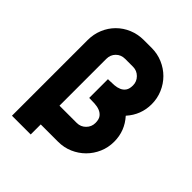

<svg xmlns="http://www.w3.org/2000/svg" viewBox="-217 -819 1014 1014"><g transform="rotate(45 289.5 -312.5)"><path d="M50 75V-490Q50 -534 66 -572.5Q82 -611 110.5 -639.5Q139 -668 177.5 -684Q216 -700 260 -700H319Q362 -700 400.5 -683.5Q439 -667 467.5 -638.5Q496 -610 512.5 -571.5Q529 -533 529 -490Q529 -410 475 -350Q529 -290 529 -210Q529 -166 512.5 -128Q496 -90 467.5 -61.5Q439 -33 401 -16.5Q363 0 319 0H190V75ZM389 -210Q389 -237 378 -251Q367 -265 350 -271.5Q333 -278 312.5 -279Q292 -280 272 -280V-420H280Q299 -420 318.5 -421.5Q338 -423 354 -430Q370 -437 379.5 -451Q389 -465 389 -490Q389 -519 368.5 -539.5Q348 -560 319 -560H260Q230 -560 210 -540Q190 -520 190 -490V-140H319Q348 -140 368.5 -160.5Q389 -181 389 -210Z"/></g></svg>

Font: CAT North
Style: Regular
Weight: 400
Designer: Peter Wiegel
Foundry: Peter Wiegel
Version: Version 1.000